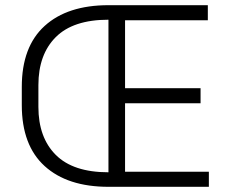

<svg xmlns="http://www.w3.org/2000/svg" viewBox="-20 -720 879 740"><path d="M398 0V-700H781V-642H462V-380H753V-322H462V-58H785V0ZM398 0Q240 0 152 -80Q64 -160 64 -315V-385Q64 -540 152 -620Q240 -700 398 -700V-644Q262 -644 195 -577Q128 -510 128 -392V-308Q128 -190 195 -123Q262 -56 398 -56Z"/></svg>

Font: Space Grotesk Light Light
Style: Regular
Weight: 300
Version: Version 2.000